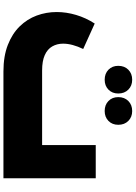

<svg xmlns="http://www.w3.org/2000/svg" viewBox="144 -933 789 1117"><g transform="rotate(90 538.5 -374.5)"><path d="M396 0Q307 0 241.5 -25.5Q176 -51 133.5 -94.5Q91 -138 70.5 -193.5Q50 -249 50 -310Q50 -366 67 -423Q84 -480 117 -531L265 -464Q250 -433 242 -403.5Q234 -374 234 -347Q234 -312 250 -284Q266 -256 300.5 -240.5Q335 -225 390 -225H824V-537H1017V0ZM626 -589Q590 -589 567.5 -611Q545 -633 545 -668Q545 -704 567.5 -726.5Q590 -749 626 -749Q661 -749 683.5 -726.5Q706 -704 706 -668Q706 -633 683.5 -611Q661 -589 626 -589ZM444 -589Q408 -589 385.5 -611Q363 -633 363 -668Q363 -704 385.5 -726.5Q408 -749 444 -749Q479 -749 501.5 -726.5Q524 -704 524 -668Q524 -633 501.5 -611Q479 -589 444 -589Z"/></g></svg>

Font: Alexandria Black
Style: Regular
Weight: 900
Designer: Mohamed Gaber
Foundry: Kief Type Foundry
Version: Version 5.100